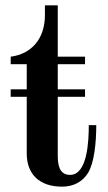

<svg xmlns="http://www.w3.org/2000/svg" viewBox="-20 -686 404 718"><path d="M20 -324H80V-112C80 -34 128 12 212 12C256 12 289 -7 309 -39C332 -76 340 -150 340 -218H312C312 -158 307 -32 242 -32C201 -32 196 -71 196 -105V-324H298V-352H196V-446H298V-474H196V-666H148V-630C148 -540 97 -484 20 -474V-446H80V-352H20Z"/></svg>

Font: Old Standard
Style: Bold
Weight: 700
Designer: Alexey Kryukov <alexios@thessalonica.org.ru>
Version: Version 2.0.2